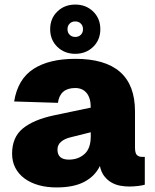

<svg xmlns="http://www.w3.org/2000/svg" viewBox="-20 -810 679 842"><path d="M228 12Q185 12 149.5 2Q114 -8 88 -27Q62 -46 47.5 -73.5Q33 -101 33 -136Q33 -208 80 -246.5Q127 -285 216 -304L378 -338Q378 -380 360 -402Q342 -424 310 -424Q243 -424 234 -359L42 -365Q58 -463 126.5 -507.5Q195 -552 310 -552Q572 -552 572 -322V-164Q572 -138 580.5 -130Q589 -122 604 -122H615V0Q606 3 586 5.5Q566 8 547 8Q528 8 508 4.5Q488 1 470 -9Q452 -19 438 -36.5Q424 -54 418 -82Q397 -38 350.5 -13Q304 12 228 12ZM282 -110Q323 -110 350.5 -134.5Q378 -159 378 -212V-230L290 -208Q264 -202 248 -188.5Q232 -175 232 -154Q232 -110 282 -110ZM310 -574Q263 -574 231.5 -604.5Q200 -635 200 -682Q200 -729 231.5 -759.5Q263 -790 310 -790Q357 -790 388.5 -759.5Q420 -729 420 -682Q420 -635 388.5 -604.5Q357 -574 310 -574ZM310 -648Q325 -648 334.5 -657.5Q344 -667 344 -682Q344 -697 334.5 -706.5Q325 -716 310 -716Q295 -716 285.5 -706.5Q276 -697 276 -682Q276 -667 285.5 -657.5Q295 -648 310 -648Z"/></svg>

Font: Geist Black
Style: Regular
Weight: 400
Designer: Basement.studio, Andrés Briganti, Mateo Zaragoza
Foundry: Basement.studio, Vercel, Andrés Briganti, Guido Ferreyra, Mateo Zaragoza
Version: Version 1.401